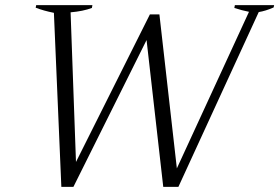

<svg xmlns="http://www.w3.org/2000/svg" viewBox="-20 -720 1088 748"><path d="M190 -670Q150 -678 119 -690L121 -700H340L338 -689Q303 -676 255 -672L276 -89L564 -664H601L669 -64L950 -674Q924 -679 893 -689L895 -700H1048L1046 -691Q1014 -677 988 -673L675 8H616L551 -564L266 8H219Z"/></svg>

Font: Trirong Light
Style: Italic
Weight: 300
Italic angle: -12°
Designer: Katatrad Team
Foundry: CadsonDemak
Version: Version 1.001